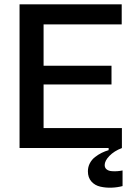

<svg xmlns="http://www.w3.org/2000/svg" viewBox="-20 -680 615 882"><path d="M69.8 0V-660.2H539.1V-567.9H180.2V-377.9H492.2V-292H180.2V-91.8H540V0Q504.4 13.7 482.7 36.1Q460.9 58.6 460.9 78.1Q460.9 90.8 469.7 97.9Q478.5 105 492.4 106.2Q506.3 107.4 518.8 106.4Q531.2 105.5 543 103V174.8Q518.6 181.2 492.4 182.1Q466.3 183.1 441.2 177.5Q416 171.9 399.9 153.8Q383.8 135.7 383.8 106.9Q383.8 86.9 392.8 69.8Q401.9 52.7 416.7 41.3Q431.6 29.8 447 22.2Q462.4 14.6 479 9.8V0Z"/></svg>

Font: Bricolage Grotesque Medium
Style: Regular
Weight: 500
Designer: Mathieu Triay
Foundry: Atelier Triay
Version: Version 1.000;gftools[0.9.30]